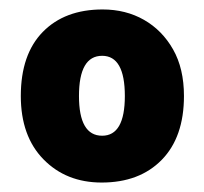

<svg xmlns="http://www.w3.org/2000/svg" viewBox="-20 -742 432 406"><path d="M369 -539Q369 -452 322 -404Q275 -356 195 -356Q120 -356 72 -405Q24 -454 24 -539Q24 -627 70.5 -674.5Q117 -722 197 -722Q246 -722 284.5 -700Q323 -678 346 -637.5Q369 -597 369 -539ZM147 -539Q147 -455 196 -455Q244 -455 244 -539Q244 -624 196 -624Q147 -624 147 -539Z"/></svg>

Font: Noto Sans Meetei Mayek Black
Style: Regular
Weight: 900
Designer: Monotype Design Team and Neelakash Kshetrimayum
Foundry: Monotype Imaging Inc.
Version: Version 2.002; ttfautohint (v1.8.4.7-5d5b)